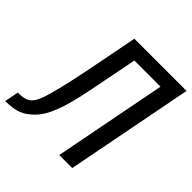

<svg xmlns="http://www.w3.org/2000/svg" viewBox="-242 -882 1034 1034"><g transform="rotate(45 275.0 -364.5)"><path d="M-36.1 -80.1Q-13.2 -80.1 3.9 -83Q21 -85.9 33.7 -93.5Q46.4 -101.1 55.7 -113.8Q64.9 -126.5 73 -145.5Q81.1 -164.6 88.4 -190.9Q95.7 -217.3 105 -252.4Q110.4 -273.4 116.2 -298.6Q122.1 -323.7 128.9 -356Q135.7 -388.2 143.8 -428.7Q151.9 -469.2 162.1 -521L202.6 -729H600.1L458.5 0H359.4L484.9 -646H285.6L261.7 -523.9Q245.6 -443.4 231.7 -371.6Q217.8 -299.8 201.4 -240.2Q185.1 -180.7 163.3 -134.5Q141.6 -88.4 110.4 -58.6Q94.7 -43.9 79.6 -33Q64.5 -22 45.9 -14.6Q27.3 -7.3 3.9 -3.7Q-19.5 0 -51.8 0Z"/></g></svg>

Font: Hack
Style: Italic
Weight: 400
Italic angle: -11°
Monospace: yes
Designer: Christopher Simpkins
Foundry: Christopher Simpkins
Version: Version 2.019; ttfautohint (v1.4.1) -l 4 -r 80 -G 350 -x 0 -